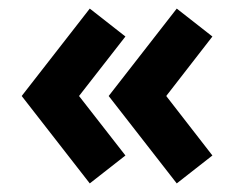

<svg xmlns="http://www.w3.org/2000/svg" viewBox="-20 -446 574 447"><path d="M189 -19 30.5 -222.5 189 -426 272 -361 164 -222.5 272 -84ZM391.5 -19 233 -222.5 391.5 -426 474.5 -361 367 -222.5 474.5 -84Z"/></svg>

Font: Lucymar Sans ExtraBold
Style: Regular
Weight: 800
Foundry: The League of Moveable Type (original font) / Main changes by Cristiano Sobral with portions from Mirco Monsees
Version: Version 2.001;August 30, 2020;FontCreator 13.0.0.2681 64-bit